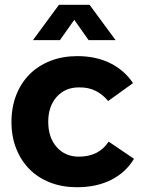

<svg xmlns="http://www.w3.org/2000/svg" viewBox="-20 -778 603 804"><path d="M351 -610 291 -695 231 -610H118L227 -758H355L464 -610ZM304 -543Q382 -543 441.5 -513.5Q501 -484 537 -430L433 -355Q411 -382 380.5 -397.5Q350 -413 310 -412Q253 -412 217.5 -372.5Q182 -333 182 -268Q182 -202 217.5 -162Q253 -122 310 -122Q394 -122 435 -185L541 -113Q507 -56 446 -25Q385 6 302 6Q241 6 190.5 -13.5Q140 -33 104 -69Q68 -105 48 -155.5Q28 -206 28 -267Q28 -329 48 -380Q68 -431 104 -467Q140 -503 191 -523Q242 -543 304 -543Z"/></svg>

Font: Montserrat Semi Bold
Style: Regular
Weight: 600
Designer: Julieta Ulanovsky
Foundry: Julieta Ulanovsky
Version: Version 3.001 September 28, 2015